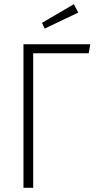

<svg xmlns="http://www.w3.org/2000/svg" viewBox="-20 -895 458 915"><path d="M353 -835 192.9 -758.8 180.2 -786.1 332 -875ZM410.2 -684.1 402.8 -641.1H138.2V0H91.8V-684.1Z"/></svg>

Font: Fira Sans Compressed ExtraLight
Style: Regular
Weight: 250
Width: 1
Designer: Carrois Corporate & Edenspiekermann AG
Foundry: Carrois Corporate GbR & Edenspiekermann AG
Version: Version 4.203;PS 004.203;hotconv 1.0.88;makeotf.lib2.5.64775